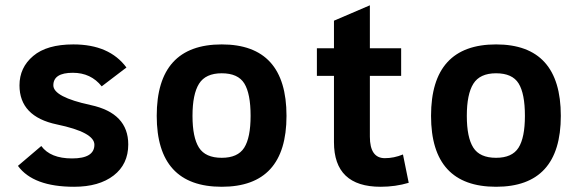

<svg xmlns="http://www.w3.org/2000/svg" viewBox="-20 -696 2218 731"><path d="M262.2 15.1Q106.4 15.1 48.3 -64.5L137.2 -140.1Q171.9 -92.8 254.4 -92.8Q339.4 -92.8 339.4 -145Q339.4 -192.4 196.8 -222.2Q54.2 -252 54.2 -371.1Q54.2 -439 106.4 -482.9Q158.2 -526.9 259.3 -526.9Q396.5 -526.9 461.4 -439L367.2 -367.2Q326.2 -418.9 257.3 -418.9Q183.1 -418.9 183.1 -371.1Q183.1 -326.7 325.7 -295.9Q468.3 -265.1 468.3 -146Q468.3 -70.8 412.6 -27.8Q356.9 15.1 262.2 15.1Z M824.2 15.1Q576.7 15.1 576.7 -254.9Q576.7 -526.9 824.2 -526.9Q1070.8 -526.9 1070.8 -254.9Q1070.8 15.1 824.2 15.1ZM824.2 -95.2Q885.3 -95.2 909.7 -133.5Q934.1 -171.9 934.1 -254.9Q934.1 -339.4 910.2 -378.2Q886.2 -417 824.2 -417Q762.7 -417 737.8 -377.2Q712.9 -337.4 712.9 -254.9Q712.9 -172.9 737.5 -134Q762.2 -95.2 824.2 -95.2Z M1429.2 15.1Q1251.5 15.1 1251.5 -154.8V-407.2H1186.5V-512.2H1251.5V-617.2L1388.2 -675.8V-512.2H1507.3V-407.2H1388.2V-175.8Q1388.2 -93.8 1445.3 -93.8Q1480 -93.8 1514.2 -107.9L1536.1 0Q1485.4 15.1 1429.2 15.1Z M1868.7 15.1Q1621.1 15.1 1621.1 -254.9Q1621.1 -526.9 1868.7 -526.9Q2115.2 -526.9 2115.2 -254.9Q2115.2 15.1 1868.7 15.1ZM1868.7 -95.2Q1929.7 -95.2 1954.1 -133.5Q1978.5 -171.9 1978.5 -254.9Q1978.5 -339.4 1954.6 -378.2Q1930.7 -417 1868.7 -417Q1807.1 -417 1782.2 -377.2Q1757.3 -337.4 1757.3 -254.9Q1757.3 -172.9 1782 -134Q1806.6 -95.2 1868.7 -95.2Z"/></svg>

Font: Cadman
Style: Bold
Weight: 700
Designer: Paul James MIller
Foundry: High-Logic / Made with FontCreator
Version: Version 2.114;March 28, 2021;FontCreator 13.0.0.2683 64-bit